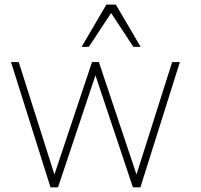

<svg xmlns="http://www.w3.org/2000/svg" viewBox="-20 -806 864 826"><path d="M27.3 -539.1H60.5L222.7 -28.3H205.1L376 -539.1H405.3L576.2 -28.3H558.6L720.7 -539.1H753.9L584 0H551.8L377 -522.5H404.3L229.5 0H197.3ZM437.5 -786.1H478.5L585 -604.5H553.7L458 -750L362.3 -604.5H331.1Z"/></svg>

Font: Min Sans VF VF
Style: Regular
Weight: 400
Designer: Jinseong-Kim, NotoSansCJK, Nunito
Foundry: Jinseong-Kim
Version: Version 1.420;Glyphs 3.1.2 (3151)